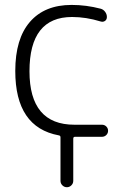

<svg xmlns="http://www.w3.org/2000/svg" viewBox="-20 -576 532 792"><path d="M229.5 -9.8Q229.5 -16.6 222.7 -17.6Q43 -50.8 43 -283.2Q43 -416 103.5 -485.8Q164.1 -555.7 275.4 -555.7Q335.9 -555.7 395.5 -540Q406.2 -537.1 413.6 -527.3Q420.9 -517.6 420.9 -505.9Q420.9 -495.1 413.1 -489.7Q405.3 -484.4 395.5 -487.3Q335 -505.9 277.3 -505.9Q101.6 -505.9 101.6 -282.2Q101.6 -61.5 287.1 -61.5H400.4Q411.1 -61.5 418.5 -54.2Q425.8 -46.9 425.8 -36.6Q425.8 -26.4 418.5 -19Q411.1 -11.7 400.4 -11.7H289.1Q282.2 -11.7 282.2 -3.9V169.9Q282.2 180.7 274.4 188.5Q266.6 196.3 255.9 196.3Q245.1 196.3 237.3 188.5Q229.5 180.7 229.5 169.9Z"/></svg>

Font: irohamaru Light
Style: Regular
Weight: 200
Designer: [Source Han Sans]
Ryoko NISHIZUKA  (kana & ideographs); Paul D. Hunt (Latin, Greek & Cyrillic); Wenlong ZHANG  (bopomofo
Version: Version 1.01